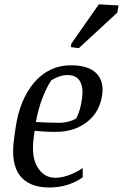

<svg xmlns="http://www.w3.org/2000/svg" viewBox="-20 -835 554 866"><path d="M440.9 -407.7Q430.2 -330.1 373 -285.2Q315.9 -240.2 231.4 -240.2Q201.7 -240.2 176.8 -241.7Q151.9 -243.2 136.2 -245.1L132.3 -216.3Q120.1 -127.4 149.4 -80.3Q178.7 -33.2 229.5 -33.2Q259.3 -33.2 293.5 -46.1Q327.6 -59.1 353 -77.1V-35.2Q326.2 -15.1 286.9 -2.2Q247.6 10.7 203.1 10.7Q110.4 10.7 69.1 -43.9Q27.8 -98.6 43.5 -209.5L49.8 -254.9Q67.9 -385.7 134.5 -463.1Q201.2 -540.5 299.8 -540.5Q378.4 -540.5 414.1 -504.9Q449.7 -469.2 440.9 -407.7ZM211.4 -472.7Q189 -439.5 170.2 -389.6Q151.4 -339.8 142.1 -284.7Q169.4 -283.2 196 -282.2Q222.7 -281.2 248 -281.2Q269 -281.2 288.8 -286.4Q308.6 -291.5 324.2 -300.8Q334 -320.8 340.1 -342Q346.2 -363.3 350.1 -391.6Q356.9 -440.9 340.6 -468.8Q324.2 -496.6 284.2 -496.6Q266.6 -496.6 247.6 -490.2Q228.5 -483.9 211.4 -472.7ZM301.8 -638.2 425.8 -815.4 514.2 -810.5 509.3 -778.3 335.4 -617.7 299.3 -622.6Z"/></svg>

Font: Noticia Text
Style: Italic
Weight: 400
Italic angle: -8°
Designer: JM Sole
Foundry: JM Sole
Version: Version 1.003